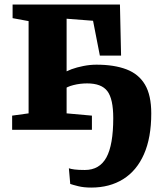

<svg xmlns="http://www.w3.org/2000/svg" viewBox="-20 -572 704 846"><path d="M382 254.5Q349 254.5 325 248.5Q301 242.5 289.5 238.5L283.5 169.5Q291.5 172.5 308.5 174.8Q325.5 177 354 177Q418.5 177 448.8 121.8Q479 66.5 479 -51.5Q479 -136 453.2 -170.2Q427.5 -204.5 364 -204.5Q332.5 -204.5 303.2 -197Q274 -189.5 261 -177.5V-249.5Q272 -258.5 295.2 -267Q318.5 -275.5 347.5 -281.2Q376.5 -287 405 -287Q483 -287 537 -266.5Q591 -246 618.8 -199.2Q646.5 -152.5 646.5 -72Q646.5 35 614.2 107.8Q582 180.5 522.5 217.5Q463 254.5 382 254.5ZM33.5 0V-62.5L106 -72.5V-479L35.5 -492V-552H508.5L513.5 -327H420L390 -480.5L273.5 -489.5V-72.5L385 -62.5V0Z"/></svg>

Font: Merriweather 28pt Black
Style: Regular
Weight: 900
Version: Version 2.100